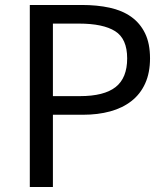

<svg xmlns="http://www.w3.org/2000/svg" viewBox="-20 -753 672 773"><path d="M100 -733H309Q371 -733 421.5 -722Q472 -711 508 -685.5Q544 -660 564 -619Q584 -578 584 -518Q584 -460 564.5 -417Q545 -374 509 -346Q473 -318 423.5 -304.5Q374 -291 314 -291H193V0H100ZM302 -366Q399 -366 445.5 -402.5Q492 -439 492 -518Q492 -597 443.5 -627.5Q395 -658 298 -658H193V-366Z"/></svg>

Font: SpoqaHanSansJP-Regular
Style: Regular
Weight: 400
Designer: [Source Han Sans]
Ryoko NISHIZUKA  (kana & ideographs); Paul D. Hunt (Latin, Greek & Cyrillic); Wenlong ZHANG  (bopomofo
Foundry: Spoqa (http://bi.spoqa.com)
Version: Version 1.002.20150607